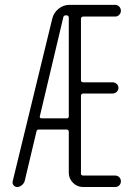

<svg xmlns="http://www.w3.org/2000/svg" viewBox="-20 -750 540 770"><path d="M139.6 -283.2Q138.7 -280.3 140.6 -277.8Q142.6 -275.4 147.5 -275.4H248Q255.9 -275.4 255.9 -284.2V-678.7Q255.9 -687.5 248 -688.5H244.1Q234.4 -688.5 233.4 -678.7ZM48.8 0Q40 0 34.2 -7.3Q28.3 -14.6 31.2 -24.4L189.5 -674.8Q195.3 -699.2 214.8 -714.8Q234.4 -730.5 258.8 -730.5H442.4Q451.2 -730.5 458 -723.6Q464.8 -716.8 464.8 -707Q464.8 -697.3 458 -690.4Q451.2 -683.6 442.4 -683.6H314.5Q305.7 -683.6 304.7 -675.8V-428.7Q304.7 -419.9 314.5 -419.9H431.6Q440.4 -419.9 447.8 -413.6Q455.1 -407.2 455.1 -397.9Q455.1 -388.7 448.2 -381.8Q441.4 -375 431.6 -375H314.5Q305.7 -375 304.7 -366.2V-53.7Q304.7 -45.9 314.5 -45.9H442.4Q451.2 -45.9 458 -39.6Q464.8 -33.2 464.8 -22.9Q464.8 -12.7 458 -6.3Q451.2 0 442.4 0H313.5Q289.1 0 272.5 -17.1Q255.9 -34.2 255.9 -56.6V-220.7Q255.9 -229.5 248 -230.5H135.7Q127 -230.5 126 -221.7L79.1 -24.4Q76.2 -14.6 67.4 -7.3Q58.6 0 48.8 0Z"/></svg>

Font: Rounded Mgen+ 2m light
Style: Regular
Weight: 200
Designer: [Source Han Sans]
Ryoko NISHIZUKA  (kana & ideographs); Paul D. Hunt (Latin, Greek & Cyrillic); Wenlong ZHANG  (bopomofo
Version: Version 1.059.20150602